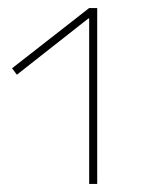

<svg xmlns="http://www.w3.org/2000/svg" viewBox="-20 -750 400 478"><path d="M202 -292V-704H200L22 -564L10 -580L202 -730H222V-292Z"/></svg>

Font: M PLUS 2 Thin
Style: Regular
Weight: 100
Designer: Coji Morishita
Foundry: UNDERFOREST DESIGN
Version: Version 1.001